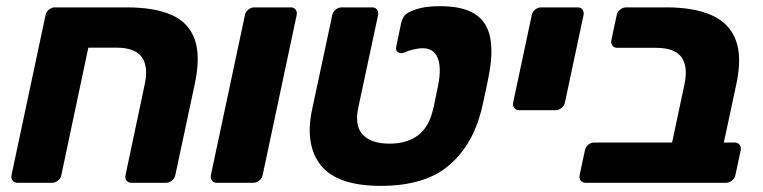

<svg xmlns="http://www.w3.org/2000/svg" viewBox="-20 -595 2483 625"><path d="M37 0Q26.4 0 20.9 -7.2Q15.5 -14.5 17.5 -25.1L128.3 -545.9Q130.3 -556.5 139.3 -563.8Q148.4 -571 159 -571H392Q483.2 -571 538.9 -546.2Q594.6 -521.5 614 -466.4Q633.4 -411.2 613.9 -320.8L550.7 -25.1Q548.7 -14.5 539.7 -7.2Q530.6 0 520 0H408Q397.4 0 391.9 -6.9Q386.5 -13.9 388.5 -24.5L451.3 -321.4Q463.4 -378.9 441.4 -409.4Q419.4 -439.9 358.4 -439.9H267.5L179.7 -25.1Q177.7 -14.5 168.7 -7.2Q159.6 0 149 0Z M686 0Q675.4 0 669.9 -7.2Q664.5 -14.5 666.5 -25.1L777.3 -545.9Q779.3 -556.5 788.3 -563.8Q797.4 -571 808 -571H926.2Q936.9 -571 942.3 -563.8Q947.7 -556.5 945.7 -545.9L835 -25.1Q833 -14.5 823.9 -7.2Q814.9 0 804.2 0Z M1219.6 10Q1078 10 1024.8 -56.5Q971.5 -123 995.9 -238.4L1061.6 -545.9Q1063.6 -556.5 1072.7 -563.8Q1081.8 -571 1092.4 -571H1191.2Q1201.9 -571 1207.3 -563.8Q1212.7 -556.5 1210.7 -545.9L1146 -243.4Q1133.9 -184 1161.7 -155.7Q1189.5 -127.4 1247.9 -127.4Q1305.6 -127.4 1341.4 -155.1Q1377.1 -182.7 1389.8 -239.6Q1392.8 -250.2 1395.4 -264.2Q1398 -278.1 1401.1 -292.6Q1404.3 -307 1406.3 -317Q1417.6 -375.4 1404.6 -406.7Q1391.6 -438 1355.9 -438Q1342.2 -438 1325 -433.8Q1307.7 -429.6 1296.5 -423.9Q1284 -419.5 1275.4 -425.1Q1266.7 -430.6 1270 -443.8L1285.7 -519.2Q1287.7 -529.5 1293.4 -539.3Q1299 -549.1 1311.7 -555.4Q1328 -563.7 1351.2 -569.2Q1374.4 -574.8 1413.2 -574.8Q1487.4 -574.8 1526.8 -548.9Q1566.2 -523 1576 -470.9Q1585.7 -418.9 1569.5 -340.8Q1568.5 -333.8 1565.3 -319.1Q1562.1 -304.4 1558.6 -287.7Q1555 -271 1551.8 -256.8Q1548.6 -242.6 1546.6 -234.6Q1517.4 -120.5 1439.6 -55.2Q1361.9 10 1219.6 10Z M1670 -236.2Q1659.4 -236.2 1653.9 -243.5Q1648.5 -250.7 1650.5 -261.4L1711 -545.9Q1713 -556.5 1722.1 -563.8Q1731.1 -571 1741.8 -571H1860Q1870.6 -571 1876.1 -563.8Q1881.5 -556.5 1879.5 -545.9L1819 -261.4Q1817 -250.7 1807.9 -243.5Q1798.9 -236.2 1788.2 -236.2Z M1886.3 0Q1875.6 0 1870.2 -7.2Q1864.8 -14.5 1866.8 -25.1L1884.1 -106Q1886.1 -116.6 1894.9 -123.9Q1903.6 -131.1 1914.2 -131.1H2167.8L2208.1 -320.8Q2220.3 -378.3 2198.3 -408.8Q2176.3 -439.3 2115.3 -439.3H1989.6Q1979 -439.3 1973.6 -446.5Q1968.1 -453.8 1970.1 -464.4L1987.5 -545.9Q1989.5 -556.5 1998.6 -563.8Q2007.6 -571 2018.3 -571H2148.9Q2238.9 -571 2296.1 -545.7Q2353.4 -520.5 2374.7 -465.7Q2396.1 -410.9 2377 -321.4L2336.2 -131.1H2371.1Q2381.7 -131.1 2387.5 -123.9Q2393.2 -116.6 2391.2 -106L2373.9 -25.1Q2371.9 -14.5 2362.8 -7.2Q2353.7 0 2343.1 0Z"/></svg>

Font: Rubik Light
Style: Italic
Weight: 300
Italic angle: -12°
Designer: Hubert and Fischer
Foundry: Hubert and Fischer
Version: Version 2.300;gftools[0.9.30]